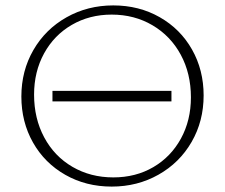

<svg xmlns="http://www.w3.org/2000/svg" viewBox="-20 -684 832 710"><path d="M59 -327Q59 -422 103.5 -499Q148 -576 226 -620Q304 -664 399 -664Q494 -664 570.5 -620.5Q647 -577 690 -501Q733 -425 733 -331Q733 -236 688.5 -159Q644 -82 566 -38Q488 6 393 6Q298 6 221.5 -37.5Q145 -81 102 -157Q59 -233 59 -327ZM686 -324Q686 -412 648.5 -481.5Q611 -551 544 -590.5Q477 -630 393 -630Q311 -630 245.5 -592Q180 -554 143 -486.5Q106 -419 106 -334Q106 -246 143.5 -176Q181 -106 248 -67Q315 -28 399 -28Q482 -28 547 -66Q612 -104 649 -171.5Q686 -239 686 -324ZM174 -348H614V-309H174Z"/></svg>

Font: Ysabeau Infant Light
Style: Regular
Weight: 300
Designer: Christian Thalmann (Catharsis Fonts)
Version: Version 0.003